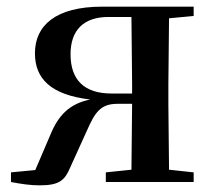

<svg xmlns="http://www.w3.org/2000/svg" viewBox="-20 -547 642 577"><path d="M298 0H562V-29L488 -37L486 -232V-296L488 -492L562 -499V-527H287C147 -527 85 -470 85 -387C85 -311 132 -262 251 -248C188 -235 155 -200 131 -141L86 -36L13 -29V0C44 6 72 10 99 10C159 10 175 -5 192 -46L241 -154C265 -208 281 -235 333 -235H377L375 -37L298 -29ZM377 -266H315C233 -266 192 -307 192 -384C192 -457 232 -496 306 -496H375L377 -296Z"/></svg>

Font: GenKiMin2 TW SB
Style: Regular
Weight: 600
Version: Version 2.100;PS 2.1;hotconv 16.6.51;makeotf.lib2.5.65220 DE